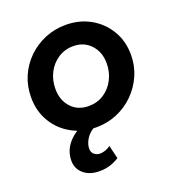

<svg xmlns="http://www.w3.org/2000/svg" viewBox="-141 -670 939 1021"><g transform="rotate(-20 328.0 -159.5)"><path d="M313 12Q236 12 174 -22.5Q112 -57 76 -117.5Q40 -178 40 -256Q40 -319 63.5 -373.5Q87 -428 129 -469Q171 -510 226 -533Q281 -556 344 -556Q421 -556 482.5 -521.5Q544 -487 580.5 -426.5Q617 -366 617 -288Q617 -226 593 -171.5Q569 -117 527 -75.5Q485 -34 430 -11Q375 12 313 12ZM314 -108Q362 -108 399.5 -132.5Q437 -157 458.5 -198.5Q480 -240 480 -290Q480 -353 442 -394.5Q404 -436 343 -436Q295 -436 257 -411Q219 -386 198 -345Q177 -304 177 -254Q177 -190 214.5 -149Q252 -108 314 -108ZM250 237Q193 237 159.5 208Q126 179 126 134Q126 70 174.5 22.5Q223 -25 301 -39H330L324 0Q301 5 281 21.5Q261 38 249 61Q237 84 237 107Q237 127 251 138.5Q265 150 283 150Q313 150 343 129L361 204Q338 219 310.5 228Q283 237 250 237Z"/></g></svg>

Font: Plus Jakarta Sans
Style: Bold Italic
Weight: 700
Italic angle: -8°
Designer: Gumpita Rahayu
Foundry: Tokotype
Version: Version 2.071; ttfautohint (v1.8.4.7-5d5b);gftools[0.9.29]